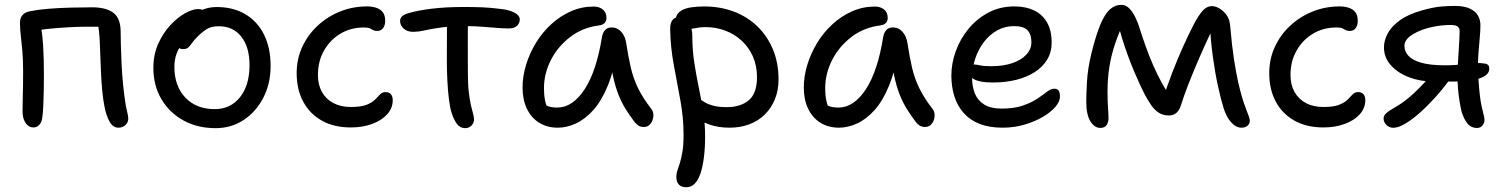

<svg xmlns="http://www.w3.org/2000/svg" viewBox="-20 -528 6351 809"><path d="M478.6 10Q455.6 10 441.2 -16.2Q426.8 -42.4 419.6 -82.2Q413.8 -112.2 410.5 -148.9Q407.2 -185.6 405.5 -223.1Q403.8 -260.6 402.7 -292.8Q401.6 -325 400.6 -346Q399.6 -374.8 397.1 -395.4Q394.6 -416 391.6 -435.6L413.6 -415.4H339.6Q308.6 -415.4 265.2 -412.9Q221.8 -410.4 179.7 -406Q137.6 -401.6 110.4 -394.6L145.6 -449.6Q158.4 -394 161.7 -337Q165 -280 165 -215Q165 -186 164.5 -150.1Q164 -114.2 162.4 -81.2Q160.8 -48.2 157.6 -28.2Q155 -11.6 145 -1.3Q135 9 120.2 9Q100.8 9 87.9 -9.9Q75 -28.8 75 -58.2Q75 -80.2 75.8 -109.3Q76.6 -138.4 77 -169Q77.4 -199.6 77.4 -224.6Q77.4 -275.2 74.3 -311.9Q71.2 -348.6 67.7 -377.1Q64.2 -405.6 64.2 -433Q64.2 -453 75.2 -465Q86.2 -477 107.2 -480.8Q140.8 -487.6 184.8 -491.1Q228.8 -494.6 276.8 -495.9Q324.8 -497.2 368.8 -497.2Q426.6 -497.2 457.5 -474.2Q488.4 -451.2 488.4 -393Q488.4 -374 489.3 -338Q490.2 -302 492.3 -257.6Q494.4 -213.2 499 -168Q503.6 -122.8 510 -83.4Q512.8 -68.6 516.6 -53.3Q520.4 -38 520.4 -28Q520.4 -12.6 508.8 -1.3Q497.2 10 478.6 10Z M888.2 12Q811.8 12 752.6 -20.7Q693.4 -53.4 659.8 -110.8Q626.2 -168.2 626.2 -242Q626.2 -298.2 646.7 -343.7Q667.2 -389.2 697.9 -422.1Q728.6 -455 760.3 -472.4Q792 -489.8 814.2 -489.8Q824.6 -489.8 832.5 -486.9Q840.4 -484 845 -477.7Q849.6 -471.4 849.6 -460.4Q849.6 -439.6 841.4 -423.8Q833.2 -408 807 -394.4Q775.2 -374.8 754.9 -352.4Q734.6 -330 724.7 -303.7Q714.8 -277.4 714.8 -246.2Q714.8 -165.2 761 -116.7Q807.2 -68.2 884.8 -68.2Q951.4 -68.2 991.4 -118.6Q1031.4 -169 1031.4 -253.2Q1031.4 -329.6 996.8 -373.5Q962.2 -417.4 901.8 -417.4Q870.4 -417.4 851.2 -405.4Q832 -393.4 812 -373.4Q796.4 -357.8 788.5 -346.1Q780.6 -334.4 773 -327.7Q765.4 -321 751.8 -321Q737.6 -321 729.3 -329.7Q721 -338.4 721 -359.4Q721 -381.6 735.4 -406.1Q749.8 -430.6 774.2 -451.5Q798.6 -472.4 829 -485.4Q859.4 -498.4 892.2 -498.4Q963 -498.4 1014.1 -467.9Q1065.2 -437.4 1092.7 -381.8Q1120.2 -326.2 1120.2 -250Q1120.2 -175.8 1089.6 -116.4Q1059 -57 1006.8 -22.5Q954.6 12 888.2 12Z M1458 9Q1387.4 9 1336.2 -19.7Q1285 -48.4 1257.5 -99.9Q1230 -151.4 1230 -220Q1230 -279.2 1253.5 -330.2Q1277 -381.2 1318.2 -419.6Q1359.4 -458 1413 -479.5Q1466.6 -501 1527 -501Q1547.4 -501 1564.8 -495.4Q1582.2 -489.8 1592.6 -476.9Q1603 -464 1603 -440Q1603 -422 1594.4 -409.8Q1585.8 -397.6 1569.2 -397.6Q1558.2 -397.6 1551.8 -401.5Q1545.4 -405.4 1537.8 -408.8Q1530.2 -412.2 1513 -412.2Q1458.2 -412.2 1414.6 -386.2Q1371 -360.2 1345.3 -315.1Q1319.6 -270 1319.6 -212Q1319.6 -170.8 1336.4 -140.7Q1353.2 -110.6 1384.4 -93.9Q1415.6 -77.2 1458.2 -77.2Q1501.8 -77.2 1525.3 -86.8Q1548.8 -96.4 1560.7 -108.6Q1572.6 -120.8 1581.6 -130.4Q1590.6 -140 1605 -140Q1619.2 -140 1627 -131Q1634.8 -122 1634.8 -106Q1634.8 -72.4 1611.5 -46.5Q1588.2 -20.6 1548 -5.8Q1507.8 9 1458 9Z M1719 -394Q1695.6 -394 1680.7 -407.8Q1665.8 -421.6 1665.8 -439.8Q1665.8 -451.4 1674.1 -459.3Q1682.4 -467.2 1703.4 -473.2Q1737.6 -483.4 1796.4 -491Q1855.2 -498.6 1936 -498.6Q1977.8 -498.6 2013.4 -497.1Q2049 -495.6 2093.2 -490Q2128.2 -485.8 2149.1 -474Q2170 -462.2 2170 -447Q2170 -436.4 2165.1 -427.6Q2160.2 -418.8 2149.7 -413.5Q2139.2 -408.2 2123 -408.2Q2102.2 -408.2 2073.7 -410.4Q2045.2 -412.6 2013.1 -415.2Q1981 -417.8 1948 -417.8Q1880 -417.8 1838.5 -412.1Q1797 -406.4 1770.5 -400.2Q1744 -394 1719 -394ZM1940.4 12Q1918.6 12 1905.3 -5.9Q1892 -23.8 1882.8 -52.4Q1876.2 -73.2 1871.6 -109.5Q1867 -145.8 1864.9 -189.2Q1862.8 -232.6 1862.8 -273.6Q1862.8 -329.4 1863.1 -371.7Q1863.4 -414 1863.4 -442L1952.2 -447.8Q1951.4 -431 1951.3 -405.3Q1951.2 -379.6 1951.1 -348.5Q1951 -317.4 1951.2 -284.7Q1951.4 -252 1951.4 -222Q1951.4 -172.2 1955.4 -138.8Q1959.4 -105.4 1964.3 -84.2Q1969.2 -63 1973.2 -49.6Q1977.2 -36.2 1977.2 -25.4Q1977.2 -13.8 1971.9 -5.4Q1966.6 3 1958.4 7.5Q1950.2 12 1940.4 12Z M2330.2 10Q2285 10 2251.6 -11Q2218.2 -32 2200 -70.1Q2181.8 -108.2 2181.8 -159Q2181.8 -207 2196.9 -255.9Q2212 -304.8 2239 -348.7Q2266 -392.6 2303.6 -426.8Q2341.2 -461 2386.2 -480.7Q2431.2 -500.4 2481.8 -500.4Q2504.6 -500.4 2520 -488.1Q2535.4 -475.8 2535.4 -452Q2535.4 -439.8 2527.9 -431.5Q2520.4 -423.2 2505 -421Q2435 -412.4 2382.6 -372.2Q2330.2 -332 2301.1 -274.9Q2272 -217.8 2272 -155.8Q2272 -127.4 2276.8 -103.9Q2281.6 -80.4 2298.6 -43.4L2247 -111.8Q2269.6 -89.2 2285.4 -82Q2301.2 -74.8 2328.4 -74.8Q2392.2 -74.8 2442.6 -150.7Q2493 -226.6 2516.4 -372Q2519.6 -390.8 2529.7 -401.6Q2539.8 -412.4 2556.8 -412.4Q2581.4 -412.4 2598 -393.7Q2614.6 -375 2618.8 -344.8Q2627.6 -287.4 2638.3 -241.6Q2649 -195.8 2669.1 -155.2Q2689.2 -114.6 2723.4 -70.2Q2732 -59.8 2732.9 -46.7Q2733.8 -33.6 2729.3 -21.2Q2724.8 -8.8 2715.5 -0.9Q2706.2 7 2693.2 7Q2679 7 2670.2 1.2Q2661.4 -4.6 2653.4 -14.4Q2633.8 -40.6 2616.8 -67.5Q2599.8 -94.4 2586 -128.9Q2572.2 -163.4 2562.3 -210.6Q2552.4 -257.8 2547.8 -323.4L2580.6 -323.8Q2567.4 -231.8 2541.2 -167.6Q2515 -103.4 2480.2 -64.5Q2445.4 -25.6 2406.7 -7.8Q2368 10 2330.2 10Z M3053.6 10Q3005.4 10 2967.2 -3.9Q2929 -17.8 2906.5 -39.6Q2884 -61.4 2884 -85.8Q2884 -98.4 2890.2 -107.2Q2896.4 -116 2909.6 -116Q2920.2 -116 2929.2 -110Q2938.2 -104 2950.9 -96.3Q2963.6 -88.6 2985.3 -82.6Q3007 -76.6 3043.8 -76.6Q3099.8 -76.6 3134.7 -105.3Q3169.6 -134 3169.6 -203Q3169.6 -250.8 3152.6 -289.5Q3135.6 -328.2 3105.4 -356.2Q3075.2 -384.2 3035.9 -399Q2996.6 -413.8 2952 -413.8Q2929.2 -413.8 2907 -408.9Q2884.8 -404 2868.8 -404Q2857.2 -404 2847.6 -409.6Q2838 -415.2 2832.8 -424.9Q2827.6 -434.6 2827.6 -445Q2827.6 -471.8 2856 -486.3Q2884.4 -500.8 2947.8 -500.8Q3014 -500.8 3070.7 -479.7Q3127.4 -458.6 3169.9 -418.2Q3212.4 -377.8 3236.4 -320.8Q3260.4 -263.8 3260.4 -192.8Q3260.4 -147.2 3245.1 -109.8Q3229.8 -72.4 3202.4 -45.4Q3175 -18.4 3137.2 -4.2Q3099.4 10 3053.6 10ZM2871.8 261Q2859.6 261 2850 256.6Q2840.4 252.2 2835.1 242.1Q2829.8 232 2829.8 216.6Q2829.8 202.2 2834.6 189.1Q2839.4 176 2845 157.9Q2850.6 139.8 2855.4 111.8Q2860.2 83.8 2860.2 39.6Q2860.2 -33.2 2846.6 -106.3Q2833 -179.4 2819 -254.5Q2805 -329.6 2803.8 -406Q2803.6 -431.2 2813.5 -443.6Q2823.4 -456 2841.2 -456Q2857.4 -456 2869.8 -445.3Q2882.2 -434.6 2889.6 -417.4Q2897 -400.2 2897 -378.8Q2897 -319.4 2905.2 -265.6Q2913.4 -211.8 2924 -161Q2934.6 -110.2 2942.8 -59.3Q2951 -8.4 2951 46Q2951 95 2946 134.9Q2941 174.8 2931.5 202.8Q2922 230.8 2907.2 245.9Q2892.4 261 2871.8 261Z M3515.2 10Q3470 10 3436.6 -11Q3403.2 -32 3385 -70.1Q3366.8 -108.2 3366.8 -159Q3366.8 -207 3381.9 -255.9Q3397 -304.8 3424 -348.7Q3451 -392.6 3488.6 -426.8Q3526.2 -461 3571.2 -480.7Q3616.2 -500.4 3666.8 -500.4Q3689.6 -500.4 3705 -488.1Q3720.4 -475.8 3720.4 -452Q3720.4 -439.8 3712.9 -431.5Q3705.4 -423.2 3690 -421Q3620 -412.4 3567.6 -372.2Q3515.2 -332 3486.1 -274.9Q3457 -217.8 3457 -155.8Q3457 -127.4 3461.8 -103.9Q3466.6 -80.4 3483.6 -43.4L3432 -111.8Q3454.6 -89.2 3470.4 -82Q3486.2 -74.8 3513.4 -74.8Q3577.2 -74.8 3627.6 -150.7Q3678 -226.6 3701.4 -372Q3704.6 -390.8 3714.7 -401.6Q3724.8 -412.4 3741.8 -412.4Q3766.4 -412.4 3783 -393.7Q3799.6 -375 3803.8 -344.8Q3812.6 -287.4 3823.3 -241.6Q3834 -195.8 3854.1 -155.2Q3874.2 -114.6 3908.4 -70.2Q3917 -59.8 3917.9 -46.7Q3918.8 -33.6 3914.3 -21.2Q3909.8 -8.8 3900.5 -0.9Q3891.2 7 3878.2 7Q3864 7 3855.2 1.2Q3846.4 -4.6 3838.4 -14.4Q3818.8 -40.6 3801.8 -67.5Q3784.8 -94.4 3771 -128.9Q3757.2 -163.4 3747.3 -210.6Q3737.4 -257.8 3732.8 -323.4L3765.6 -323.8Q3752.4 -231.8 3726.2 -167.6Q3700 -103.4 3665.2 -64.5Q3630.4 -25.6 3591.7 -7.8Q3553 10 3515.2 10Z M4204.6 10Q4148.4 10 4107.6 -6Q4066.8 -22 4040.4 -52Q4014 -82 4001.3 -122Q3988.6 -162 3988.6 -210Q3988.6 -261 4007.2 -312.5Q4025.8 -364 4060.8 -406.5Q4095.8 -449 4144.8 -475Q4193.8 -501 4254.6 -501Q4301.8 -501 4336.9 -484.2Q4372 -467.4 4391.6 -433.6Q4411.2 -399.8 4411.2 -349Q4411.2 -308.4 4392.3 -277Q4373.4 -245.6 4339.8 -224.1Q4306.2 -202.6 4261.3 -191.5Q4216.4 -180.4 4164.2 -180.4Q4104.2 -180.4 4080.1 -196.6Q4056 -212.8 4056 -232.8Q4056 -244.6 4061.8 -250.5Q4067.6 -256.4 4082 -256.4Q4093 -256.4 4109.5 -252.7Q4126 -249 4157.2 -249Q4206.8 -249 4244.6 -261.7Q4282.4 -274.4 4304.1 -297.4Q4325.8 -320.4 4325.8 -350Q4325.8 -384 4309.1 -401Q4292.4 -418 4252.8 -418Q4214.2 -418 4181.8 -400Q4149.4 -382 4125.8 -351.1Q4102.2 -320.2 4089.1 -280.7Q4076 -241.2 4076 -198.2Q4076 -162.4 4087.9 -133.5Q4099.8 -104.6 4127 -87.5Q4154.2 -70.4 4199.6 -70.4Q4253.8 -70.4 4290.2 -83.2Q4326.6 -96 4350.8 -112.3Q4375 -128.6 4391.5 -141.4Q4408 -154.2 4422.4 -154.2Q4435.6 -154.2 4440.9 -145.9Q4446.2 -137.6 4446.2 -120.2Q4446.2 -100.2 4426.6 -77.4Q4407 -54.6 4373.2 -35Q4339.4 -15.4 4296.1 -2.7Q4252.8 10 4204.6 10Z M4616.4 11Q4591.8 11 4574.4 -16.8Q4557 -44.6 4557 -100.6Q4557 -127.6 4560 -183.2Q4563 -238.8 4578.8 -303.4Q4597.6 -379.4 4616.1 -423.9Q4634.6 -468.4 4656.2 -488Q4677.8 -507.6 4704.6 -507.6Q4724.6 -507.6 4739.7 -491.2Q4754.8 -474.8 4765.6 -451.4Q4776.4 -428 4782.4 -407Q4793 -373.4 4807.2 -333.3Q4821.4 -293.2 4839.1 -252.7Q4856.8 -212.2 4876.9 -176Q4897 -139.8 4917.8 -114.8L4878.8 -107Q4897 -163.6 4918.9 -220.8Q4940.8 -278 4964.3 -330.1Q4987.8 -382.2 5008.6 -422.6Q5031.6 -466.4 5048.9 -484.3Q5066.2 -502.2 5085.8 -502.2Q5097.8 -502.2 5109.8 -496.8Q5121.8 -491.4 5130 -483.8Q5143.4 -473.4 5152.9 -457.2Q5162.4 -441 5164.4 -409Q5170.4 -337 5179.2 -279.7Q5188 -222.4 5196.8 -183.2Q5213.2 -111.2 5229.7 -70.4Q5246.2 -29.6 5246.2 -20.2Q5246.2 -7.2 5236.8 1.4Q5227.4 10 5211 10Q5187.6 10 5167.3 -12.9Q5147 -35.8 5135.8 -72.2Q5124.2 -109.4 5112 -165Q5099.8 -220.6 5090.4 -289.1Q5081 -357.6 5077.4 -431.2L5105.2 -437.8Q5087 -402.8 5066.5 -358.3Q5046 -313.8 5025.4 -265.8Q5004.8 -217.8 4986.5 -170.8Q4968.2 -123.8 4955.2 -82.2Q4948.8 -62.6 4936.4 -52Q4924 -41.4 4905.2 -41.4Q4881.2 -41.4 4863.2 -52.7Q4845.2 -64 4831 -84.4Q4816.8 -104.8 4803.2 -130.4Q4796 -144.2 4784.2 -169.4Q4772.4 -194.6 4758.7 -227Q4745 -259.4 4731.9 -295.4Q4718.8 -331.4 4707.9 -366.7Q4697 -402 4690.4 -432.8L4718.6 -441Q4694.8 -391.6 4678.8 -344.6Q4662.8 -297.6 4654.7 -248.2Q4646.6 -198.8 4646.6 -141.8Q4646.6 -103.4 4648.7 -74.1Q4650.8 -44.8 4650.8 -29.8Q4650.8 -13.4 4642.8 -1.2Q4634.8 11 4616.4 11Z M5556 9Q5485.4 9 5434.2 -19.7Q5383 -48.4 5355.5 -99.9Q5328 -151.4 5328 -220Q5328 -279.2 5351.5 -330.2Q5375 -381.2 5416.2 -419.6Q5457.4 -458 5511 -479.5Q5564.6 -501 5625 -501Q5645.4 -501 5662.8 -495.4Q5680.2 -489.8 5690.6 -476.9Q5701 -464 5701 -440Q5701 -422 5692.4 -409.8Q5683.8 -397.6 5667.2 -397.6Q5656.2 -397.6 5649.8 -401.5Q5643.4 -405.4 5635.8 -408.8Q5628.2 -412.2 5611 -412.2Q5556.2 -412.2 5512.6 -386.2Q5469 -360.2 5443.3 -315.1Q5417.6 -270 5417.6 -212Q5417.6 -170.8 5434.4 -140.7Q5451.2 -110.6 5482.4 -93.9Q5513.6 -77.2 5556.2 -77.2Q5599.8 -77.2 5623.3 -86.8Q5646.8 -96.4 5658.7 -108.6Q5670.6 -120.8 5679.6 -130.4Q5688.6 -140 5703 -140Q5717.2 -140 5725 -131Q5732.8 -122 5732.8 -106Q5732.8 -72.4 5709.5 -46.5Q5686.2 -20.6 5646 -5.8Q5605.8 9 5556 9Z M6204.2 11.2Q6178.4 11.2 6162.9 -8Q6147.4 -27.2 6138.4 -58Q6134.4 -74 6130.1 -99.7Q6125.8 -125.4 6123.5 -154.1Q6121.2 -182.8 6121.2 -205.8Q6121.2 -224.2 6122.4 -251.1Q6123.6 -278 6125.7 -306.5Q6127.8 -335 6129 -359.5Q6130.2 -384 6130.2 -396.8Q6130.2 -410.4 6121.2 -416.6Q6112.2 -422.8 6093.2 -422.8Q6077.2 -422.8 6058.1 -421.1Q6039 -419.4 6018 -415Q5969.6 -405.4 5933.6 -383.8Q5897.6 -362.2 5897.6 -334.6Q5897.6 -311.4 5914.4 -293Q5931.2 -274.6 5968.5 -263.7Q6005.8 -252.8 6068.6 -252.8Q6089.4 -252.8 6109.9 -254.1Q6130.4 -255.4 6148.7 -257.8Q6167 -260.2 6179.6 -261.5Q6192.2 -262.8 6196.6 -262.8Q6221.4 -262.8 6238.2 -259.9Q6255 -257 6255 -239.2Q6255 -219 6235.2 -207.2Q6215.4 -195.4 6183.2 -190Q6151 -184.6 6112.8 -184.6H6015.6Q5964 -184.6 5916.9 -202.5Q5869.8 -220.4 5840.6 -252.9Q5811.4 -285.4 5811.4 -328.4Q5811.4 -357.2 5827.1 -387Q5842.8 -416.8 5878.7 -442.7Q5914.6 -468.6 5975 -485.2Q6019 -497.2 6047.9 -500.1Q6076.8 -503 6111.6 -503Q6149.2 -503 6172.8 -492Q6196.4 -481 6207.1 -463Q6217.8 -445 6217.8 -422Q6217.8 -399.6 6215 -369Q6212.2 -338.4 6209.8 -307.9Q6207.4 -277.4 6207.4 -253Q6207.4 -229 6209 -201.3Q6210.6 -173.6 6213.2 -147.2Q6215.8 -120.8 6219 -100.6Q6222.6 -78.6 6228.8 -55.3Q6235 -32 6235 -24.2Q6235 -9.4 6226.2 0.9Q6217.4 11.2 6204.2 11.2ZM5851 10.4Q5834.4 10.4 5822.1 -1.2Q5809.8 -12.8 5809.8 -29.2Q5809.8 -40.4 5820.3 -50.4Q5830.8 -60.4 5855.4 -74.2Q5898 -98.2 5938.3 -135.9Q5978.6 -173.6 6017.2 -220.6L6086 -189.8Q6059.6 -153.2 6027.3 -117.5Q5995 -81.8 5962.4 -52.8Q5929.8 -23.8 5900.8 -6.7Q5871.8 10.4 5851 10.4Z"/></svg>

Font: Shantell Sans Light
Style: Regular
Weight: 300
Designer: Stephen Nixon, Anya Danilova, Shantell Martin
Foundry: Arrow Type
Version: Version 1.011;[c5ecc13dd]